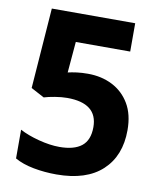

<svg xmlns="http://www.w3.org/2000/svg" viewBox="-82 -780 715 855"><g transform="rotate(10 275.5 -352.0)"><path d="M231 10Q177 10 127 0.5Q77 -9 42 -29V-159Q77 -140 128.5 -126.5Q180 -113 223 -113Q289 -113 323 -140Q357 -167 357 -226Q357 -334 220 -334Q195 -334 165 -329Q135 -324 116 -318L56 -350L83 -714H460V-586H214L202 -446Q219 -450 241.5 -453Q264 -456 292 -456Q354 -456 403 -431Q452 -406 480.5 -358Q509 -310 509 -239Q509 -123 437.5 -56.5Q366 10 231 10Z"/></g></svg>

Font: Noto Sans Bengali
Style: Bold
Weight: 700
Designer: Jelle Bosma - Monotype Design Team
Foundry: Monotype Imaging Inc.
Version: Version 2.003; ttfautohint (v1.8.4.7-5d5b)